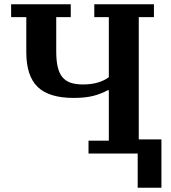

<svg xmlns="http://www.w3.org/2000/svg" viewBox="-20 -718 800 898"><path d="M624 0H394V-60H489V-296H484Q451 -278 414 -269Q377 -260 325 -260Q209 -260 156 -311.5Q103 -363 103 -474V-638H32V-698H311V-638H243V-478Q243 -434 250 -404.5Q257 -375 272 -357Q287 -339 310.5 -331Q334 -323 368 -323Q407 -323 437.5 -332Q468 -341 489 -357V-638H421V-698H700V-638H629V-66H735V160H624Z"/></svg>

Font: IBM Plex Serif SemiBold
Style: Regular
Weight: 600
Designer: Mike Abbink, Paul van der Laan, Pieter van Rosmalen
Foundry: Bold Monday
Version: Version 2.5